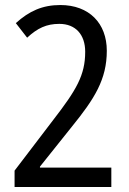

<svg xmlns="http://www.w3.org/2000/svg" viewBox="-20 -744 512 764"><path d="M423 0V-77H139V-81L266 -240C356 -351 405 -428 405 -542C405 -651 335 -724 220 -724C149 -724 96 -700 43 -652L88 -594C129 -632 165 -649 216 -649C281 -649 319 -606 319 -538C319 -445 284 -386 192 -267L38 -65V0Z"/></svg>

Font: Noto Sans Condensed
Style: Regular
Weight: 400
Width: 3
Designer: Monotype Design Team
Foundry: Monotype Imaging Inc.
Version: Version 2.013